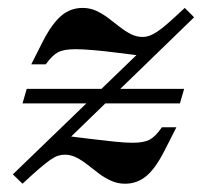

<svg xmlns="http://www.w3.org/2000/svg" viewBox="-20 -448 524 480"><path d="M36.3 11.3 12.1 -12.1 333.9 -322.6 337.9 -308.1Q305.6 -312.1 273.8 -316.1Q241.9 -320.2 214.5 -322.6Q187.1 -325 168.5 -325Q139.5 -325 125 -317.3Q110.5 -309.7 94.4 -287.1H58.1L87.9 -346Q110.5 -389.5 133.5 -408.9Q156.5 -428.2 186.3 -428.2Q204.8 -428.2 220.6 -421Q236.3 -413.7 250.8 -402.8Q265.3 -391.9 279 -381Q292.7 -370.2 306.9 -362.9Q321 -355.6 337.1 -355.6Q345.2 -355.6 353.2 -358.5Q361.3 -361.3 372.6 -368.5Q383.9 -375.8 400.4 -390.3Q416.9 -404.8 441.9 -428.2L465.3 -404.8L142.7 -91.9L140.3 -108.9Q173.4 -104.8 205.6 -100.8Q237.9 -96.8 265.7 -94Q293.5 -91.1 311.3 -91.1Q340.3 -91.1 354.8 -99.2Q369.4 -107.3 384.7 -129.8H421L391.1 -71Q368.5 -26.6 345.6 -7.7Q322.6 11.3 292.7 11.3Q274.2 11.3 258.1 4Q241.9 -3.2 227.4 -14.1Q212.9 -25 199.2 -35.9Q185.5 -46.8 171.4 -54Q157.3 -61.3 141.9 -61.3Q133.1 -61.3 124.6 -58.5Q116.1 -55.6 105.2 -48Q94.4 -40.3 77.8 -26.2Q61.3 -12.1 36.3 11.3ZM36.3 -189.5 46.8 -225.8H440.3L429.8 -189.5Z"/></svg>

Font: Playfair 9pt
Style: Bold Italic
Weight: 700
Italic angle: -15.6°
Designer: Claus Eggers Sørensen
Foundry: Claus Eggers Sørensen
Version: Version 2.203